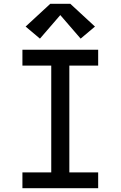

<svg xmlns="http://www.w3.org/2000/svg" viewBox="-20 -999 640 1019"><path d="M99 0V-84H252V-651H99V-735H501V-651H348V-84H501V0ZM192 -794 116 -858 247 -979H353L484 -858L408 -794L300 -919Z"/></svg>

Font: Iosevka Curly Medium Extended
Style: Regular
Weight: 500
Width: 7
Monospace: yes
Designer: Belleve Invis
Foundry: Belleve Invis
Version: Version 11.1.0; ttfautohint (v1.8.3)